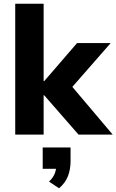

<svg xmlns="http://www.w3.org/2000/svg" viewBox="-20 -725 627 1034"><path d="M62 0V-705H215V-288H218L395 -493H576L345 -229L346 -285L587 0H403L218 -212H215V0ZM298 289 244 253Q266 232 274.5 210.5Q283 189 283 166L315 184H210V69H360V143Q360 187 346 223.5Q332 260 298 289Z"/></svg>

Font: Nunito Sans 11pt ExtraBold
Style: Regular
Weight: 800
Version: Version 3.101;gftools[0.9.27]